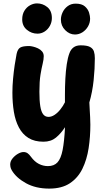

<svg xmlns="http://www.w3.org/2000/svg" viewBox="-20 -820 623 1130"><path d="M77.7 -502.6Q83.8 -531.2 99.3 -540.2Q114.8 -549.1 151.2 -549.1Q160.2 -549.1 174.4 -545.7Q188.7 -542.3 203.3 -535.6Q218 -528.8 227.7 -517.2Q237.4 -505.6 237.4 -489.1Q237.4 -470.2 231.1 -444.8Q224.7 -419.3 218.3 -380.2Q211.9 -341 211.9 -280Q211.9 -228 217.1 -195.3Q222.3 -162.6 234.1 -147.3Q245.8 -132.1 265.7 -132.1Q283 -132.1 300.8 -143.7Q318.7 -155.3 334.7 -175.3Q350.8 -195.3 362.2 -218V-263Q362.2 -310 364.6 -356.1Q367 -402.1 372.9 -441.7Q378.8 -481.2 388.8 -507.2Q396.8 -529.2 412.9 -541.2Q429 -553.2 454.8 -553.2Q492 -553.2 509.7 -543.7Q527.3 -534.2 532.8 -517.2Q538.2 -500.2 538.2 -477.2Q538.2 -416.2 531.1 -347.6Q523.9 -279 505.9 -217Q506.9 -196 508.1 -174Q509.2 -152 510.5 -130Q511.8 -108 511.8 -86Q511.8 -15 501.6 52Q491.4 119 465.1 173Q438.7 227 391.3 258.5Q344 290 269.7 290Q190.4 290 132.6 258.1Q74.8 226.1 49.1 181.8Q43 170.9 41.5 162.3Q40 153.7 40 148.7Q40 129.4 53.5 112.7Q67 95.9 85.3 85.3Q103.6 74.8 118.2 74.8Q132.2 74.8 142.2 81.8Q152.2 88.8 162.2 102.8Q183.3 131.6 208.7 144.6Q234.1 157.6 262.1 157.6Q298.3 157.6 318.4 135.5Q338.6 113.4 348.5 62.9Q358.4 12.3 362.7 -71.4Q338.7 -34.4 309.3 -10.2Q279.9 14 235.9 14Q182.8 14 147.5 -8Q112.2 -30 91.2 -69.8Q70.2 -109.6 61.6 -162.1Q53 -214.7 53 -275Q53 -314 56.9 -356.4Q60.8 -398.9 66.5 -437.2Q72.2 -475.6 77.7 -502.6ZM200.8 -621.9Q165.4 -621.9 138.1 -644.7Q110.7 -667.4 110.7 -705.9Q110.7 -735.8 123.7 -756.8Q136.7 -777.9 156.8 -788.9Q177 -800 197.7 -800Q231.7 -800 258.5 -778.2Q285.3 -756.4 285.3 -713.6Q285.3 -689.3 273.7 -668.1Q262.1 -646.9 242.7 -634.4Q223.2 -621.9 200.8 -621.9ZM421.2 -616.9Q389.4 -616.9 363.9 -642.4Q338.4 -667.9 338.4 -704.6Q338.4 -726 348.6 -747.7Q358.7 -769.3 378.4 -783.9Q398.1 -798.6 425.2 -798.6Q461.4 -798.6 479.8 -782.2Q498.2 -765.8 504.3 -745.3Q510.3 -724.9 510.3 -710.4Q510.3 -685.7 497.8 -664.1Q485.3 -642.6 464.9 -629.7Q444.4 -616.9 421.2 -616.9Z"/></svg>

Font: Playpen Sans Hebrew
Style: Regular
Weight: 400
Designer: Tom Grace, Laura Meseguer, Veronika Burian, José Scaglione
Foundry: TypeTogether
Version: Version 2.000